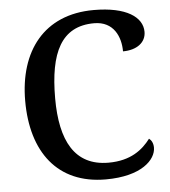

<svg xmlns="http://www.w3.org/2000/svg" viewBox="-52 -772 737 830"><g transform="rotate(-5 316.0 -357.0)"><path d="M374 10C530 10 593 -57 593 -109C593 -128 585 -142 575 -149C541 -104 489 -61 392 -61C245 -61 186 -174 186 -358C186 -556 239 -667 382 -667C467 -667 496 -598 496 -535C556 -535 596 -565 596 -611C596 -675 527 -724 385 -724C169 -724 56 -574 56 -358C56 -137 164 10 374 10Z"/></g></svg>

Font: Noto Naskh Arabic UI Medium
Style: Regular
Weight: 500
Designer: Monotype Design Team, David Williams, Mohamad Dakak and Nizar Qandah
Foundry: Monotype Imaging Inc.
Version: Version 2.014